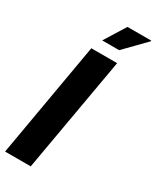

<svg xmlns="http://www.w3.org/2000/svg" viewBox="-245 -988 854 1050"><g transform="rotate(30 182.5 -462.5)"><path d="M-12 0 114 -725H277L150 0ZM144 -792 227 -925H377V-921L251 -792Z"/></g></svg>

Font: Archivo ExtraCondensed Black
Style: Italic
Weight: 900
Width: 2
Italic angle: -10°
Designer: Hector Gatti
Foundry: Omnibus-Type
Version: Version 2.001